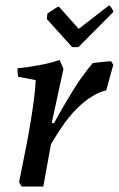

<svg xmlns="http://www.w3.org/2000/svg" viewBox="-20 -685 436 705"><path d="M60 0 50 -16Q55 -41 62.5 -78Q70 -115 78 -156.5Q86 -198 93 -241Q100 -284 105 -323Q110 -362 111 -391L47 -403Q44 -416 44 -434Q81 -438 123 -445.5Q165 -453 199 -465L213 -432L170 -234L178 -232Q197 -267 214.5 -297Q232 -327 249 -354.5Q266 -382 283.5 -406Q301 -430 320 -453Q330 -455 342 -456Q354 -457 366.5 -458.5Q379 -460 388 -460L396 -447L370 -353Q359 -351 348 -346.5Q337 -342 326.5 -336Q316 -330 304 -322Q286 -309 268.5 -292.5Q251 -276 234 -255Q217 -234 200.5 -209Q184 -184 167 -155L139 0ZM245 -512 152 -615 154 -635Q167 -644 177.5 -651Q188 -658 196 -661L269 -579L380 -665Q384 -665 390 -655.5Q396 -646 396 -641L268 -512Z"/></svg>

Font: Labrada Medium
Style: Italic
Weight: 500
Italic angle: -7°
Designer: Mercedes Jáuregui
Foundry: Omnibus-Type Team
Version: Version 1.000